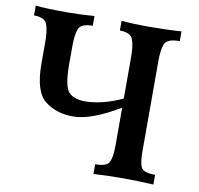

<svg xmlns="http://www.w3.org/2000/svg" viewBox="-78 -774 885 855"><g transform="rotate(10 364.5 -346.5)"><path d="M669.9 0Q599.1 -3.9 522.9 -3.9Q463.4 -3.9 398.9 0V-43.9Q451.7 -43.9 462.6 -67.1Q473.6 -90.3 473.6 -140.6V-313Q345.7 -236.3 265.1 -236.3Q189.9 -236.3 137.7 -276.1Q85.4 -315.9 85.4 -444.3V-543.5Q85.4 -595.2 74.5 -622.3Q63.5 -649.4 15.6 -649.4V-693.4Q70.3 -688.5 159.2 -688.5Q215.8 -688.5 281.2 -693.4V-649.4Q229.5 -649.4 218.5 -623.8Q207.5 -598.1 207.5 -544.4V-457Q208 -362.3 231.4 -337.2Q254.9 -312 305.7 -312Q381.8 -312 473.6 -354V-543.5Q473.6 -595.2 462.6 -622.3Q451.7 -649.4 403.8 -649.4V-693.4Q458.5 -688.5 522.5 -688.5Q604.5 -688.5 674.8 -693.4V-649.4Q618.2 -649.4 607.2 -623.8Q596.2 -598.1 596.2 -544.4V-137.7Q596.2 -86.4 606.4 -65.2Q616.7 -43.9 669.9 -43.9Z"/></g></svg>

Font: Kelvinch
Style: Bold
Weight: 700
Designer: Paul James Miller
Foundry: High-Logic / Made with FontCreator
Version: Version 3.501;March 28, 2021;FontCreator 13.0.0.2683 64-bit